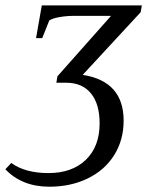

<svg xmlns="http://www.w3.org/2000/svg" viewBox="-39 -479 548 715"><path d="M145 216.3Q43 216.3 -19 151.4L2.9 127.9Q54.7 165.5 141.6 165.5Q229.5 165.5 280.8 116Q332 66.4 332 -19.5Q332 -91.8 299.6 -131.3Q267.1 -170.9 207.5 -170.9H170.9L174.8 -194.8L374.5 -419.9H235.8Q208.5 -419.9 182.4 -415.3Q156.2 -410.6 144.5 -402.8L118.2 -336.9H95.2L116.7 -459H489.3L484.9 -433.6L269 -200.2Q421.4 -176.3 421.4 -29.8Q421.4 42 386.5 98.1Q351.6 154.3 288.1 185.3Q224.6 216.3 145 216.3Z"/></svg>

Font: Liberation Serif
Style: Italic
Weight: 400
Italic angle: -16.333°
Designer: Steve Matteson
Foundry: Ascender Corporation
Version: Version 2.1.5